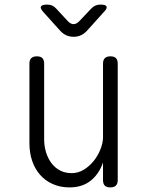

<svg xmlns="http://www.w3.org/2000/svg" viewBox="-20 -805 640 835"><path d="M428 -209V-528Q428 -544 436 -552Q444 -560 460 -560Q477 -560 484.5 -552Q492 -544 492 -528V-22Q492 -6 484 2Q476 10 460 10Q443 10 435.5 2Q428 -6 428 -22V-98Q410 -47 373.5 -18.5Q337 10 282 10Q242 10 209.5 -4.5Q177 -19 154.5 -44.5Q132 -70 120 -105Q108 -140 108 -182V-528Q108 -544 116 -552Q124 -560 140 -560Q157 -560 164.5 -552Q172 -544 172 -528V-199Q172 -170 180 -143.5Q188 -117 203 -96.5Q218 -76 240.5 -64Q263 -52 292 -52Q320 -52 344.5 -67Q369 -82 387.5 -105Q406 -128 417 -156Q428 -184 428 -209ZM185 -785Q197 -785 206.5 -781Q216 -777 224 -768L276 -712Q288 -700 300 -700Q312 -700 324 -712L378 -769Q386 -777 395.5 -781Q405 -785 417 -785Q440 -785 443.5 -776.5Q447 -768 431 -752L358 -671Q346 -658 331.5 -651.5Q317 -645 300 -645Q283 -645 268.5 -651.5Q254 -658 242 -671L170 -751Q154 -768 158 -776.5Q162 -785 185 -785Z"/></svg>

Font: Maple Mono ExtraLight
Style: Regular
Weight: 275
Monospace: yes
Designer: subframe7536
Version: Version 7.000